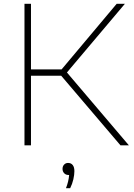

<svg xmlns="http://www.w3.org/2000/svg" viewBox="-20 -760 703 1004"><path d="M610 0 300 -364H142V0H108V-740H142V-397H302L590 -740H633L330 -381L654 0ZM369 135Q369 154 363.5 178Q358 202 347 224H325Q339 188.5 341.5 155H338Q324.5 155 315.8 146Q307 137 307 123Q307 109.5 315.2 100.8Q323.5 92 336 92Q351.5 92 360.2 103Q369 114 369 135Z"/></svg>

Font: Encode Sans Expanded Thin
Style: Regular
Weight: 250
Width: 7
Designer: Multiple Designers
Foundry: Impallari Type
Version: Version 2.000